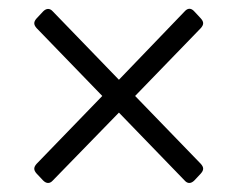

<svg xmlns="http://www.w3.org/2000/svg" viewBox="-20 -544 529 428"><path d="M61.5 -157.2 76.2 -141.6C83 -134.8 90.8 -133.8 97.7 -141.6L245.1 -293L391.6 -141.6C398.4 -133.8 406.2 -134.8 413.1 -141.6L427.7 -157.2C434.6 -165 434.6 -170.9 427.7 -178.7L281.2 -330.1L427.7 -481.4C434.6 -489.3 434.6 -495.1 427.7 -502.9L413.1 -518.6C406.2 -526.4 398.4 -526.4 391.6 -518.6L245.1 -366.2L97.7 -518.6C90.8 -526.4 83 -525.4 76.2 -518.6L61.5 -502.9C54.7 -495.1 54.7 -489.3 61.5 -481.4L208 -330.1L61.5 -178.7C54.7 -170.9 54.7 -165 61.5 -157.2Z"/></svg>

Font: Ed Sans Neue Light
Style: Regular
Weight: 300
Designer: Stephen Hutchings
Version: Version 1.004;PS 001.004;hotconv 1.0.88;makeotf.lib2.5.64775